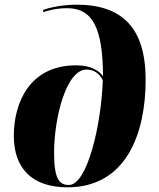

<svg xmlns="http://www.w3.org/2000/svg" viewBox="-20 -790 681 820"><path d="M268 10C521 10 602 -223 602 -449C602 -672 501 -770 307 -770C246 -770 188 -757 163 -747L166 -738C187 -746 222 -755 267 -755C376 -755 419 -670 420 -464C404 -488 369 -511 305 -511C105 -511 39 -349 39 -210C39 -73 115 10 268 10ZM274 0C232 0 211 -28 211 -137C211 -285 262 -493 350 -493C377 -493 404 -479 419 -447C413 -262 354 0 274 0Z"/></svg>

Font: Noto Serif Display ExtraBold
Style: Italic
Weight: 800
Italic angle: -12°
Designer: Monotype Design Team
Foundry: Monotype Imaging Inc.
Version: Version 2.009